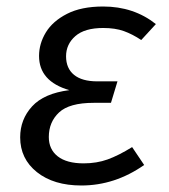

<svg xmlns="http://www.w3.org/2000/svg" viewBox="-20 -558 520 590"><path d="M42 -136Q42 -191 78.5 -231Q115 -271 193 -281Q100 -308 100 -386Q100 -424 121 -458.5Q142 -493 186 -515.5Q230 -538 297 -538Q391 -538 459 -484L414 -435Q387 -453 360.5 -462.5Q334 -472 297 -472Q240 -472 211.5 -447Q183 -422 183 -385Q183 -348 207.5 -328Q232 -308 279 -308H341L321 -242H268Q193 -242 161.5 -212.5Q130 -183 130 -137Q130 -99 157.5 -77.5Q185 -56 237 -56Q277 -56 310.5 -68Q344 -80 386 -106L423 -51Q333 12 230 12Q145 12 93.5 -29Q42 -70 42 -136Z"/></svg>

Font: Fira Sans Book
Style: Italic
Weight: 350
Italic angle: -8°
Designer: bBox Type GmbH & Carrois Corporate GbR & Edenspiekermann AG
Foundry: bBox Type GmbH & Carrois Corporate GbR & Edenspiekermann AG
Version: Version 4.301